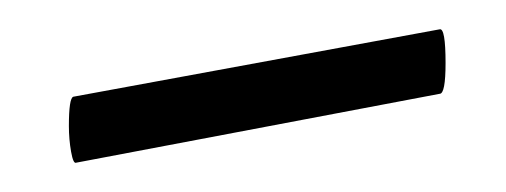

<svg xmlns="http://www.w3.org/2000/svg" viewBox="-20 -278 345 131"><path d="M27 -192Q27 -211 30 -212L280 -258Q284 -259 284 -235Q284 -214 280 -214L32 -167Q30 -166 28.5 -174.5Q27 -183 27 -192Z"/></svg>

Font: Cormorant Infant
Style: Italic
Weight: 400
Italic angle: -10°
Designer: Christian Thalmann (Catharsis Fonts)
Foundry: Catharsis Fonts
Version: Version 4.000